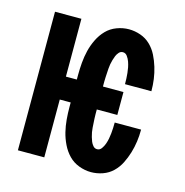

<svg xmlns="http://www.w3.org/2000/svg" viewBox="-85 -608 671 696"><g transform="rotate(15 250.0 -260.0)"><path d="M316 8Q293 8 270.5 -0.5Q248 -9 232 -25.5Q216 -42 205.5 -63.5Q195 -85 189.5 -107.5Q184 -130 182 -153.5Q180 -177 180 -200V-217H139V0H40V-520H139V-303H180V-320Q180 -343 182 -366.5Q184 -390 189.5 -412.5Q195 -435 205.5 -456.5Q216 -478 232 -494.5Q248 -511 270.5 -519.5Q293 -528 316 -528Q338 -528 359.5 -520.5Q381 -513 397 -497.5Q413 -482 423 -462Q433 -442 439.5 -420.5Q446 -399 449 -377Q452 -355 452 -333V-332H353Q353 -343 352.5 -353Q352 -363 351 -373.5Q350 -384 348 -394Q346 -404 342.5 -414Q339 -424 332.5 -433Q326 -442 316 -442Q307 -442 301 -435Q295 -428 292 -420.5Q289 -413 286.5 -404.5Q284 -396 282.5 -387.5Q281 -379 280.5 -371Q280 -363 279.5 -354.5Q279 -346 278.5 -337.5Q278 -329 278 -320V-303H355V-217H278V-200Q278 -191 278.5 -182.5Q279 -174 279.5 -165.5Q280 -157 280.5 -149Q281 -141 282.5 -132.5Q284 -124 286.5 -115.5Q289 -107 292 -99.5Q295 -92 301 -85Q307 -78 316 -78Q326 -78 332.5 -87Q339 -96 342.5 -106Q346 -116 348 -126Q350 -136 351 -146.5Q352 -157 352.5 -167Q353 -177 353 -188H452V-187Q452 -165 449 -143Q446 -121 439.5 -99.5Q433 -78 423 -58Q413 -38 397 -22.5Q381 -7 359.5 0.5Q338 8 316 8Z"/></g></svg>

Font: Iosevka SS18 Semibold
Style: Regular
Weight: 600
Monospace: yes
Designer: Belleve Invis
Foundry: Belleve Invis
Version: Version 25.1.1; ttfautohint (v1.8.4)